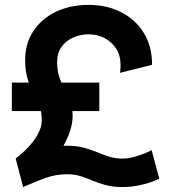

<svg xmlns="http://www.w3.org/2000/svg" viewBox="-20 -755 712 790"><path d="M162.6 -297.9H28.8Q28.8 -306.2 28.8 -322.1Q28.8 -338.1 28.8 -356.4Q28.8 -374.8 28.8 -390.7Q28.8 -406.7 28.8 -415H162.6H388.7V-297.9ZM215.1 -500.5Q215.1 -462.9 224.7 -435.5Q234.4 -408.2 246.9 -384.8Q259.5 -361.3 269.2 -336.3Q278.8 -311.3 278.8 -278.3Q278.8 -247.6 268.4 -216.6Q258.1 -185.5 242.1 -156.7Q226.1 -127.9 208.7 -103.5Q191.4 -79.1 176.9 -61.3Q162.4 -43.5 155.3 -34.7L44.4 -103Q63.2 -116.7 82.2 -134.8Q101.1 -152.8 116.8 -173.6Q132.6 -194.3 142.2 -216.6Q151.9 -238.8 151.9 -260.7Q151.9 -293.9 141.5 -319.6Q131.1 -345.2 117.7 -371.1Q104.2 -397 93.9 -429.3Q83.5 -461.7 83.5 -507.8Q83.5 -576.2 117.4 -627.3Q151.4 -678.5 210.3 -706.7Q269.3 -734.9 344.5 -734.9Q419.7 -734.9 478.8 -704.7Q537.8 -674.6 571.8 -619.3Q605.7 -564 605.7 -488.3L473.6 -455.3Q474.1 -458.5 475.1 -466.6Q476.1 -474.6 476.1 -488.3Q476.1 -526.1 458.3 -554.3Q440.4 -582.5 410.5 -598.1Q380.6 -613.8 344.5 -613.8Q311 -613.8 281.4 -600.7Q251.7 -587.6 233.4 -562.4Q215.1 -537.1 215.1 -500.5ZM604 -137.2 635.3 -19.5Q623 -13.2 599.7 -5.1Q576.4 2.9 546.6 8.8Q516.8 14.6 484.6 14.6Q444.3 14.6 415 6.6Q385.7 -1.5 361.3 -11.7Q336.9 -22 312.1 -30Q287.4 -38.1 255.9 -38.1Q208.5 -38.1 164.2 -21.7Q119.9 -5.4 75.2 14.6L44.4 -103Q68.6 -111.8 103.8 -124Q138.9 -136.2 178.6 -145.8Q218.3 -155.3 255.9 -155.3Q296.1 -155.3 325.4 -147.2Q354.7 -139.2 379.2 -128.9Q403.6 -118.7 428.5 -110.6Q453.4 -102.5 484.6 -102.5Q506.1 -102.5 530.8 -109.1Q555.4 -115.7 575.7 -124Q595.9 -132.3 604 -137.2Z"/></svg>

Font: Giphurs
Style: Regular
Weight: 400
Version: Version 2.010